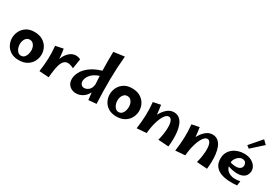

<svg xmlns="http://www.w3.org/2000/svg" viewBox="40 -1804 4005 2812"><g transform="rotate(30 2042.5 -398.5)"><path d="M281 12Q199 12 144.5 -22Q90 -56 63 -110Q36 -164 36 -223Q36 -283 63.5 -338Q91 -393 145 -428Q199 -463 279 -463Q364 -463 420.5 -428.5Q477 -394 505 -340Q533 -286 533 -226Q533 -167 505 -112Q477 -57 420.5 -22.5Q364 12 281 12ZM276 -61Q310 -61 331.5 -82Q353 -103 363 -135.5Q373 -168 373 -204Q373 -236 362 -264.5Q351 -293 329.5 -311.5Q308 -330 276 -330Q245 -330 223 -311.5Q201 -293 190 -263.5Q179 -234 179 -202Q179 -165 191.5 -132.5Q204 -100 226 -80.5Q248 -61 276 -61Z M789 9 627 -1Q644 -121 647.5 -224Q651 -327 640 -437L770 -464Q784 -376 789 -300Q814 -367 855 -410Q896 -453 947.5 -464.5Q999 -476 1056 -449L1031 -283Q943 -327 894 -306Q845 -285 822 -205Q799 -125 789 9Z M1253 14Q1210 14 1174 -3.5Q1138 -21 1116 -55Q1094 -89 1094 -140Q1094 -196 1125.5 -257.5Q1157 -319 1229 -375Q1301 -431 1423 -468Q1421 -548 1420.5 -627Q1420 -706 1422 -786L1604 -811Q1585 -610 1583 -413Q1581 -216 1591 -4L1459 8Q1451 -53 1445 -114Q1409 -46 1356.5 -16Q1304 14 1253 14ZM1245 -194Q1245 -159 1264 -136.5Q1283 -114 1315 -114Q1355 -114 1391.5 -145.5Q1428 -177 1434 -245Q1429 -313 1426 -382Q1371 -365 1335.5 -339.5Q1300 -314 1280.5 -286.5Q1261 -259 1253 -234.5Q1245 -210 1245 -194Z M1932 12Q1850 12 1795.5 -22Q1741 -56 1714 -110Q1687 -164 1687 -223Q1687 -283 1714.5 -338Q1742 -393 1796 -428Q1850 -463 1930 -463Q2015 -463 2071.5 -428.5Q2128 -394 2156 -340Q2184 -286 2184 -226Q2184 -167 2156 -112Q2128 -57 2071.5 -22.5Q2015 12 1932 12ZM1927 -61Q1961 -61 1982.5 -82Q2004 -103 2014 -135.5Q2024 -168 2024 -204Q2024 -236 2013 -264.5Q2002 -293 1980.5 -311.5Q1959 -330 1927 -330Q1896 -330 1874 -311.5Q1852 -293 1841 -263.5Q1830 -234 1830 -202Q1830 -165 1842.5 -132.5Q1855 -100 1877 -80.5Q1899 -61 1927 -61Z M2440 -1 2278 12Q2295 -107 2298.5 -217.5Q2302 -328 2291 -439L2416 -465Q2423 -422 2428 -382.5Q2433 -343 2436 -307Q2469 -373 2521 -419.5Q2573 -466 2638 -466Q2694 -465 2731 -434.5Q2768 -404 2788.5 -352.5Q2809 -301 2816.5 -238.5Q2824 -176 2822.5 -111.5Q2821 -47 2814 10L2637 -2Q2650 -48 2658.5 -99Q2667 -150 2669.5 -198.5Q2672 -247 2666.5 -286.5Q2661 -326 2645 -349.5Q2629 -373 2601 -373Q2566 -373 2533 -325.5Q2500 -278 2475 -194.5Q2450 -111 2440 -1Z M3093 -1 2931 12Q2948 -107 2951.5 -217.5Q2955 -328 2944 -439L3069 -465Q3076 -422 3081 -382.5Q3086 -343 3089 -307Q3122 -373 3174 -419.5Q3226 -466 3291 -466Q3347 -465 3384 -434.5Q3421 -404 3441.5 -352.5Q3462 -301 3469.5 -238.5Q3477 -176 3475.5 -111.5Q3474 -47 3467 10L3290 -2Q3303 -48 3311.5 -99Q3320 -150 3322.5 -198.5Q3325 -247 3319.5 -286.5Q3314 -326 3298 -349.5Q3282 -373 3254 -373Q3219 -373 3186 -325.5Q3153 -278 3128 -194.5Q3103 -111 3093 -1Z M3970 2Q3896 9 3823.5 4Q3751 -1 3692 -24Q3633 -47 3597.5 -94.5Q3562 -142 3562 -219Q3562 -279 3585.5 -323Q3609 -367 3647.5 -396.5Q3686 -426 3733.5 -440.5Q3781 -455 3829 -455Q3902 -455 3951 -429.5Q4000 -404 4025 -366Q4050 -328 4049 -288Q4049 -255 4033.5 -223Q4018 -191 3980.5 -170.5Q3943 -150 3878 -150Q3846 -150 3804 -158Q3762 -166 3725 -180Q3743 -112 3809.5 -82.5Q3876 -53 3981 -75ZM3843 -375Q3814 -375 3787 -356.5Q3760 -338 3741.5 -308.5Q3723 -279 3719 -246Q3738 -238 3763 -233Q3788 -228 3819 -228Q3860 -228 3888 -248Q3916 -268 3916 -307Q3916 -330 3900 -352.5Q3884 -375 3843 -375ZM3849 -550 3805 -585 3976 -782 4039 -721Z"/></g></svg>

Font: Marhey SemiBold
Style: Regular
Weight: 600
Designer: Nur Syamsi & Bustanul Arifin
Foundry: Namelatype
Version: Version 1.000; ttfautohint (v1.8.4.7-5d5b)